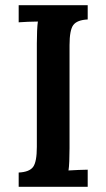

<svg xmlns="http://www.w3.org/2000/svg" viewBox="-20 -720 410 740"><path d="M318 -645Q277 -643 262.5 -623.5Q248 -604 248 -546V-149Q248 -122 247 -98.5Q246 -75 244 -63Q261 -64 283 -65Q305 -66 318 -66V0H52V-55Q93 -57 107.5 -76.5Q122 -96 122 -154V-553Q122 -578 123 -601Q124 -624 126 -637Q109 -637 87 -636Q65 -635 52 -634V-700H318Z"/></svg>

Font: Lora SemiBold
Style: Regular
Weight: 600
Designer: Olga Karpushina, Alexei Vanyashin (Cyrillic)
Foundry: Cyreal
Version: Version 3.011; ttfautohint (v1.8.4.7-5d5b)